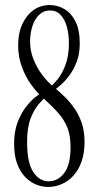

<svg xmlns="http://www.w3.org/2000/svg" viewBox="-20 -732 398 762"><path d="M171 10Q148 10 124.2 0.8Q100.5 -8.5 80.5 -28.8Q60.5 -49 48.2 -81.8Q36 -114.5 36 -161.5Q36 -210 49.5 -245.8Q63 -281.5 82 -306.2Q101 -331 119.5 -345.8Q138 -360.5 148.5 -367L167 -352Q152.5 -341 133.8 -319Q115 -297 101.2 -261Q87.5 -225 87.5 -169Q87.5 -87 111.8 -49.8Q136 -12.5 173 -12.5Q210 -12.5 235 -45.5Q260 -78.5 260 -147.5Q260 -192 248.5 -222.8Q237 -253.5 213.2 -281Q189.5 -308.5 151.5 -343Q125 -366 102.5 -397.8Q80 -429.5 66 -468.5Q52 -507.5 52 -552.5Q52 -600.5 68.5 -636.2Q85 -672 113.2 -692Q141.5 -712 177 -712Q208 -712 235.2 -696.2Q262.5 -680.5 279.5 -647Q296.5 -613.5 296.5 -559.5Q296.5 -518.5 284.5 -487Q272.5 -455.5 255.2 -432.5Q238 -409.5 221.2 -395Q204.5 -380.5 194 -373.5L179 -387Q190.5 -395 208.2 -416.8Q226 -438.5 239.8 -474.2Q253.5 -510 253.5 -561Q253.5 -595.5 245.5 -625Q237.5 -654.5 221 -672.5Q204.5 -690.5 178 -690.5Q153.5 -690.5 135.8 -673.8Q118 -657 108.8 -629Q99.5 -601 99.5 -566.5Q99.5 -530.5 113 -496.5Q126.5 -462.5 148 -434.2Q169.5 -406 193.5 -386.5Q214.5 -369.5 236 -348.5Q257.5 -327.5 275.5 -301.8Q293.5 -276 304.5 -243.5Q315.5 -211 315.5 -169.5Q315.5 -124 303.5 -90.2Q291.5 -56.5 270.8 -34.2Q250 -12 224.2 -1Q198.5 10 171 10Z"/></svg>

Font: Imbue 48pt Light
Style: Regular
Weight: 300
Designer: Tyler Finck
Foundry: Etcetera Type Company
Version: Version 1.102